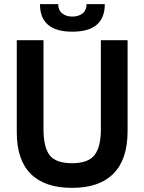

<svg xmlns="http://www.w3.org/2000/svg" viewBox="-20 -891 697 927"><path d="M61 -252V-697H190V-267Q190 -181 219.5 -142Q249 -103 328 -103Q406 -103 436.5 -142.5Q467 -182 467 -266V-697H596V-257Q596 -122 528 -53Q460 16 328 16Q196 16 128.5 -51.5Q61 -119 61 -252ZM173 -871H261Q261 -842 280 -826.5Q299 -811 329 -811Q360 -811 379 -826.5Q398 -842 398 -871H486Q486 -738 329 -738Q173 -738 173 -871Z"/></svg>

Font: Hanken Grotesk
Style: Bold
Weight: 700
Designer: Alfredo Marco Pradil
Foundry: Hanken Design Co.
Version: Version 3.014